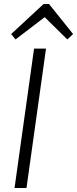

<svg xmlns="http://www.w3.org/2000/svg" viewBox="-20 -944 387 964"><path d="M211 -700 113 0H53L151 -700ZM36 -773 199 -924H226L347 -773L318 -746L193 -869H219L58 -746Z"/></svg>

Font: Pathway Extreme 28pt ExtraLight
Style: Italic
Weight: 250
Italic angle: -8°
Designer: Eduardo Rodriguez Tunni
Foundry: Eduardo Rodriguez Tunni
Version: Version 1.001;gftools[0.9.26]